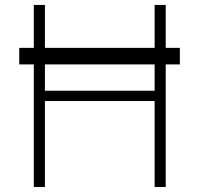

<svg xmlns="http://www.w3.org/2000/svg" viewBox="-20 -747 795 767"><path d="M698.5 -555.8V-489.7H642V0H597.7V-343.4H159.4V0H115.1V-489.7H56.8V-555.8H115.1V-727.3H159.4V-555.8H597.7V-727.3H642V-555.8ZM597.7 -489.7H159.4V-384.6H597.7Z"/></svg>

Font: Inter Extra Light BETA
Style: Regular
Weight: 200
Designer: Rasmus Andersson
Foundry: rsms
Version: Version 3.011;git-f93a4a705